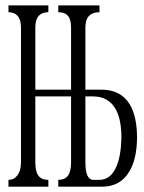

<svg xmlns="http://www.w3.org/2000/svg" viewBox="-20 -698 540 719"><path d="M11.7 1H161.1V-24.4Q135.7 -24.4 124 -40Q112.3 -55.7 112.3 -89.8V-336.9H246.1V-89.8Q246.1 -55.7 234.4 -40Q222.7 -24.4 198.2 -24.4V1H362.3Q431.6 1 464.8 -56.6Q492.2 -102.5 493.2 -180.7Q493.2 -260.7 466.8 -305.7Q433.6 -362.3 359.4 -362.3H299.8V-594.7Q299.8 -624 313.5 -638.7Q327.1 -652.3 352.5 -652.3V-677.7H198.2V-652.3Q222.7 -652.3 234.4 -638.7Q246.1 -625 246.1 -594.7V-362.3H112.3V-594.7Q112.3 -624 125 -638.7Q137.7 -652.3 161.1 -652.3V-677.7H11.7V-652.3Q33.2 -652.3 45.9 -638.7Q58.6 -624 58.6 -594.7V-89.8Q58.6 -57.6 43.9 -40Q32.2 -24.4 11.7 -24.4ZM299.8 -336.9H329.1Q387.7 -336.9 415 -286.1Q435.5 -246.1 434.6 -177.7Q432.6 -111.3 415 -72.3Q393.6 -24.4 351.6 -24.4H330.1Q314.5 -24.4 306.6 -42Q299.8 -58.6 299.8 -91.8Z"/></svg>

Font: BatangChe
Style: Regular
Weight: 400
Monospace: yes
Version: Version 2.21